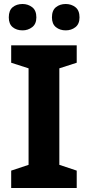

<svg xmlns="http://www.w3.org/2000/svg" viewBox="-20 -941 441 961"><path d="M364 0H36V-87L123 -116V-599L36 -627V-714H364V-627L277 -599V-116L364 -87ZM24 -854Q24 -889 43.5 -905Q63 -921 93 -921Q120 -921 141 -905Q162 -889 162 -854Q162 -821 141 -805Q120 -789 93 -789Q63 -789 43.5 -805Q24 -821 24 -854ZM240 -854Q240 -889 260 -905Q280 -921 309 -921Q337 -921 357.5 -905Q378 -889 378 -854Q378 -821 357.5 -805Q337 -789 309 -789Q280 -789 260 -805Q240 -821 240 -854Z"/></svg>

Font: Noto Sans Khmer UI
Style: Bold
Weight: 700
Designer: Danh Hong and the Monotype Design Team
Foundry: Monotype Imaging Inc.
Version: Version 2.002; ttfautohint (v1.8.4.7-5d5b)